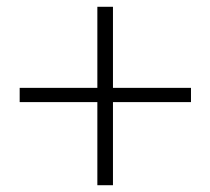

<svg xmlns="http://www.w3.org/2000/svg" viewBox="-20 -640 620 566"><path d="M543 -339V-381H313V-620H267V-381H38V-339H267V-94H313V-339Z"/></svg>

Font: Harano Aji Mincho K1
Style: Regular
Weight: 400
Foundry: Masamichi Hosoda
Version: HaranoAjiMinchoK1-Regular version 20230610;ttx 4.39.4